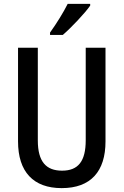

<svg xmlns="http://www.w3.org/2000/svg" viewBox="-20 -960 637 990"><path d="M445 -931V-940H329C307 -896 273 -841 238 -792V-780H304C348 -818 418 -892 445 -931ZM524 -231V-714H422V-237C422 -128 383 -80 300 -80C218 -80 175 -126 175 -236V-714H73V-231C73 -74 152 10 298 10C448 10 524 -76 524 -231Z"/></svg>

Font: Noto Sans Kannada Condensed Medium
Style: Regular
Weight: 500
Width: 3
Designer: Jelle Bosma - Monotype Design Team
Foundry: Monotype Imaging Inc.
Version: Version 2.005